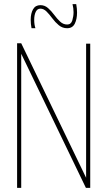

<svg xmlns="http://www.w3.org/2000/svg" viewBox="-20 -912 520 932"><path d="M63 0V-702H83L398 -49V-700H418V0H397L83 -651V0ZM133 -775Q129 -796 129 -816Q129 -847 140.5 -867Q152 -887 176 -887Q197 -887 213 -873Q229 -859 243 -840Q257 -821 272 -807Q287 -793 306 -793Q325 -793 331 -813Q337 -833 337 -853Q337 -872 332 -892H350Q354 -870 354 -851Q354 -819 343 -797Q332 -775 306 -775Q283 -775 265.5 -789.5Q248 -804 234 -823Q220 -842 206 -856Q192 -870 176 -870Q161 -870 153.5 -854.5Q146 -839 146 -816Q146 -792 152 -775Z"/></svg>

Font: Georama SemiCondensed Thin
Style: Regular
Weight: 100
Width: 4
Designer: Jean-Baptiste Levee
Foundry: Production Type
Version: Version 1.000